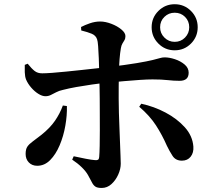

<svg xmlns="http://www.w3.org/2000/svg" viewBox="-20 -856 1040 927"><path d="M712.1 -724.5Q712.1 -770.7 744.7 -803.1Q777.2 -835.6 823.4 -835.6Q869.6 -835.6 902.1 -803.1Q934.5 -770.7 934.5 -724.5Q934.5 -678.3 902.1 -645.7Q869.6 -613.1 823.4 -613.1Q777.2 -613.1 744.7 -645.7Q712.1 -678.3 712.1 -724.5ZM753 -724.5Q753 -695.4 773.7 -674.7Q794.4 -654 823.4 -654Q853.2 -654 873.4 -674.7Q893.6 -695.4 893.6 -724.5Q893.6 -754.3 873.4 -774.5Q853.2 -794.6 823.4 -794.6Q794.4 -794.6 773.7 -774.5Q753 -754.3 753 -724.5ZM335.9 -101.6Q367.4 -94.8 394.5 -89.4Q421.6 -84.1 440.6 -82.7Q448.8 -82.2 453.4 -84.9Q457.9 -87.6 458.9 -97.6Q460.6 -117.5 461.3 -151.7Q461.9 -185.9 462 -226.9Q462.2 -267.9 461.8 -308.2Q461.5 -348.6 461.5 -380.6Q461.5 -402.3 460.7 -434.6Q460 -466.9 459.1 -503.6Q458.3 -540.4 457 -574.3Q455.8 -608.2 453.8 -633.2Q451.9 -658.2 448.7 -666.4Q442.6 -684.8 423.1 -693Q403.7 -701.2 372.3 -708.9L371.3 -725.6Q389.1 -734.9 414 -743.6Q439 -752.2 463.7 -752.2Q489.3 -752 517.6 -741.1Q546 -730.3 565.8 -713.9Q585.6 -697.5 585.6 -681.7Q585.6 -670.1 580.8 -661.9Q576 -653.8 571 -645.6Q566 -637.4 563.6 -623.1Q559.7 -601 557.3 -570.9Q555 -540.7 554.1 -506.9Q553.3 -473.1 553.1 -440.1Q553 -407 553 -380Q553 -349.4 554.1 -311.9Q555.2 -274.4 556.8 -236.3Q558.4 -198.2 559.6 -163.5Q560.8 -128.9 561.9 -103.3Q563 -77.7 563 -65.6Q563 -40 550.7 -12.8Q538.4 14.4 518 32.9Q497.5 51.5 471.1 51.5Q449.9 51.5 440.2 44.7Q430.4 38 423.7 24.3Q417 10.5 404.6 -11.2Q394.7 -28.8 374.6 -48.5Q354.5 -68.1 328.5 -85.2ZM99.6 -542.8 113.7 -548.4Q132.3 -525 147.2 -513.3Q162.1 -501.7 184.1 -502Q200.6 -502 231.1 -504.2Q261.5 -506.5 299.1 -510.3Q336.7 -514 375 -518.2Q413.4 -522.3 445.4 -525.9Q477.5 -529.6 497 -531.6Q589 -542.6 640.4 -551.3Q691.8 -560 716.9 -566.2Q742.1 -572.3 752.9 -575.7Q763.8 -579 774.7 -579Q797.6 -579 824.6 -570.1Q851.5 -561.2 871.2 -544.7Q890.9 -528.1 890.9 -505.1Q890.9 -485.2 879.9 -475.5Q868.8 -465.8 847.2 -465.8Q818.7 -465.8 789.5 -469.2Q760.4 -472.6 716.3 -472.6Q691.9 -472.6 655.8 -470.2Q619.8 -467.8 579.1 -464.2Q538.4 -460.7 497.8 -456.7Q462.9 -453.4 424 -447.9Q385.2 -442.4 348.8 -435.9Q312.4 -429.4 283.9 -422Q265.1 -418 251.3 -410.6Q237.5 -403.3 225.4 -397.4Q213.3 -391.4 199.4 -391.4Q183.8 -391.4 165.3 -402.9Q146.8 -414.4 130.7 -433Q114.5 -451.6 105.8 -472.1Q100.3 -486 99.6 -507.4Q98.9 -528.8 99.6 -542.8ZM786 -151.8Q762.9 -204.6 732.8 -251.1Q702.6 -297.6 652.2 -340.6L662.1 -355.2Q723.7 -342 779.5 -312.4Q835.3 -282.7 872.5 -241.3Q909.7 -199.9 913.6 -148.3Q915.7 -118.6 900.5 -99.4Q885.4 -80.3 858.3 -80.3Q828.1 -80.3 813.1 -103.4Q798.1 -126.6 786 -151.8ZM283.5 -346.6 303 -344Q304.3 -299.2 295.4 -248.8Q286.6 -198.5 268 -154.6Q249.5 -110.8 222.3 -83.2Q195.1 -55.6 159.6 -55.6Q135 -55.6 119.3 -71.6Q103.7 -87.7 103.7 -112.7Q103.7 -135.6 112.1 -148Q120.6 -160.5 137.6 -172.7Q154.6 -184.9 179.8 -204.8Q222 -238.6 245.7 -273.3Q269.5 -308 283.5 -346.6Z"/></svg>

Font: Early Summer Mincho VF
Style: Regular
Weight: 250
Designer: GuiWonder
Version: Version 1.002